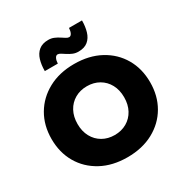

<svg xmlns="http://www.w3.org/2000/svg" viewBox="-201 -1056 1182 1228"><g transform="rotate(-30 390.0 -442.0)"><path d="M390 10Q280 10 198 -34.5Q116 -79 71 -156.5Q26 -234 26 -334Q26 -434 71.5 -511.5Q117 -589 199 -633.5Q281 -678 390 -678Q500 -678 582 -633.5Q664 -589 709 -511.5Q754 -434 754 -334Q754 -234 709 -156.5Q664 -79 582 -34.5Q500 10 390 10ZM390 -154Q440 -154 479 -176.5Q518 -199 540 -239.5Q562 -280 562 -334Q562 -388 540 -428.5Q518 -469 479 -491.5Q440 -514 390 -514Q340 -514 301 -491.5Q262 -469 240 -428.5Q218 -388 218 -334Q218 -280 240 -239.5Q262 -199 301 -176.5Q340 -154 390 -154ZM206 -732Q206 -778 217 -814.5Q228 -851 254 -872.5Q280 -894 324 -894Q347 -894 365.5 -886Q384 -878 399.5 -868Q415 -858 427.5 -850Q440 -842 450 -842Q462 -842 469.5 -856.5Q477 -871 478 -894H574Q574 -849 563 -812Q552 -775 526 -753.5Q500 -732 456 -732Q433 -732 414.5 -740Q396 -748 380.5 -758Q365 -768 352.5 -776Q340 -784 330 -784Q318 -784 310.5 -769.5Q303 -755 302 -732Z"/></g></svg>

Font: Gantari Black
Style: Regular
Weight: 900
Version: Version 1.000